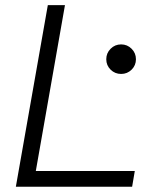

<svg xmlns="http://www.w3.org/2000/svg" viewBox="-20 -713 626 733"><path d="M40.5 0 162.6 -693.4H228L116.7 -60.1H494.6L484.4 0ZM442.4 -430.7Q418.9 -430.7 402.3 -447Q385.7 -463.4 385.7 -486.8Q385.7 -510.3 402.3 -526.9Q418.9 -543.5 442.4 -543.5Q465.8 -543.5 482.4 -526.9Q499 -510.3 499 -486.8Q499 -463.4 482.4 -447Q465.8 -430.7 442.4 -430.7Z"/></svg>

Font: Cascadia Code Light
Style: Italic
Weight: 300
Italic angle: -10°
Monospace: yes
Designer: Aaron Bell
Foundry: Saja Typeworks
Version: Version 2404.023; ttfautohint (v1.8.4)